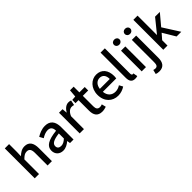

<svg xmlns="http://www.w3.org/2000/svg" viewBox="191 -2087 3614 3614"><g transform="rotate(-45 1998.5 -280.0)"><path d="M87 0H201V-390C250 -439 285 -465 336 -465C401 -465 429 -427 429 -332V0H544V-346C544 -486 492 -564 375 -564C300 -564 245 -523 197 -477L201 -586V-797H87Z M838 13C904 13 963 -20 1013 -63H1016L1026 0H1120V-331C1120 -477 1057 -564 920 -564C832 -564 755 -528 698 -492L741 -414C788 -444 842 -470 900 -470C981 -470 1004 -414 1005 -350C776 -325 676 -264 676 -146C676 -49 743 13 838 13ZM873 -78C824 -78 787 -100 787 -154C787 -216 842 -257 1005 -277V-142C960 -101 921 -78 873 -78Z M1283 0H1397V-343C1432 -430 1486 -461 1531 -461C1553 -461 1567 -458 1586 -452L1607 -552C1590 -560 1572 -564 1545 -564C1486 -564 1428 -522 1389 -451H1386L1377 -550H1283Z M1877 13C1917 13 1954 3 1985 -7L1964 -92C1948 -85 1924 -79 1905 -79C1848 -79 1825 -113 1825 -179V-458H1968V-550H1825V-702H1728L1715 -550L1630 -544V-458H1710V-180C1710 -64 1753 13 1877 13Z M2300 13C2372 13 2435 -11 2486 -45L2446 -118C2406 -92 2364 -77 2315 -77C2220 -77 2154 -140 2145 -245H2502C2505 -258 2507 -281 2507 -303C2507 -459 2429 -564 2283 -564C2154 -564 2032 -453 2032 -274C2032 -93 2151 13 2300 13ZM2144 -324C2155 -421 2216 -474 2285 -474C2365 -474 2408 -419 2408 -324Z M2750 13C2778 13 2798 9 2812 4L2797 -83C2787 -81 2783 -81 2778 -81C2764 -81 2750 -92 2750 -123V-797H2636V-129C2636 -40 2667 13 2750 13Z M2934 0H3048V-550H2934ZM2991 -653C3033 -653 3065 -681 3065 -721C3065 -762 3033 -789 2991 -789C2949 -789 2918 -762 2918 -721C2918 -681 2949 -653 2991 -653Z M3171 237C3293 237 3337 156 3337 41V-550H3222V43C3222 108 3208 145 3156 145C3139 145 3122 140 3107 136L3086 222C3106 230 3134 237 3171 237ZM3279 -653C3321 -653 3353 -681 3353 -721C3353 -762 3321 -789 3279 -789C3237 -789 3206 -762 3206 -721C3206 -681 3237 -653 3279 -653Z M3509 0H3621V-142L3714 -249L3863 0H3988L3780 -327L3967 -550H3840L3624 -283H3621V-797H3509Z"/></g></svg>

Font: Source Han Sans KR Medium
Style: Regular
Weight: 500
Designer: Ryoko NISHIZUKA (kana & ideographs); Paul D. Hunt (Latin, Greek & Cyrillic); Wenlong ZHANG (bopomofo); Sandoll Communica
Foundry: Adobe Systems Incorporated
Version: Version 1.001;PS 1.001;hotconv 1.0.78;makeotf.lib2.5.61930